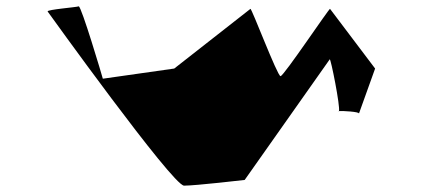

<svg xmlns="http://www.w3.org/2000/svg" viewBox="-20 -585 1330 605"><path d="M130 -549C130 -549 524 0 560 0C596 0 751 -18 751 -18L1019 -398C1022 -403 1053 -247 1048 -235C1058 -236 1114 -233 1111 -227L1162 -369L1020 -557C1019 -562 874 -345 864 -345C854 -345 772 -562 769 -557L529 -369L304 -337C303 -342 236 -567 228 -565C220 -562 129 -555 130 -549ZM1048 -235C1048 -234 1047 -234 1047 -234C1046 -234 1046 -235 1048 -235Z"/></svg>

Font: Ampere
Style: SCUltExtIta
Weight: 400
Version: Version 1